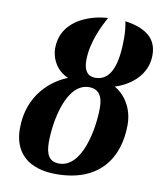

<svg xmlns="http://www.w3.org/2000/svg" viewBox="-86 -834 773 914"><g transform="rotate(10 300.5 -377.5)"><path d="M247 10C454 10 542 -118 542 -280C542 -360 501 -420 450 -449C530 -474 601 -535 601 -627C601 -689 570 -747 446 -764C451 -740 454 -711 454 -684C454 -565 431 -474 351 -474C313 -474 295 -501 295 -548C295 -638 339 -722 362 -765C260 -759 139 -705 139 -581C139 -526 170 -473 224 -451C151 -423 40 -341 40 -174C40 -61 109 10 247 10ZM252 -42C204 -42 187 -76 187 -134C187 -233 220 -425 331 -425C376 -425 398 -395 398 -337C398 -238 365 -42 252 -42Z"/></g></svg>

Font: Noto Serif Condensed Extra
Style: Italic
Weight: 800
Width: 3
Italic angle: -12°
Designer: Monotype Design Team
Foundry: Monotype Imaging Inc.
Version: Version 1.901